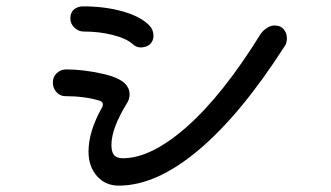

<svg xmlns="http://www.w3.org/2000/svg" viewBox="-20 -665 1040 603"><path d="M395 -528Q375 -545 333 -555.5Q291 -566 242 -566Q227 -566 214 -578Q201 -590 201 -607Q201 -626 212.5 -635.5Q224 -645 241 -645Q310 -645 366 -629Q422 -613 449 -585Q462 -572 462 -552Q462 -536 450 -525Q438 -516 422 -516Q407 -516 395 -528ZM258 -189Q258 -251 299 -325Q303 -330 303 -337Q303 -346 292 -349Q245 -363 185 -363Q169 -363 157.5 -375.5Q146 -388 146 -406Q146 -424 158.5 -435.5Q171 -447 188 -447Q242 -447 303.5 -433Q365 -419 380 -393Q387 -383 387 -368Q387 -353 377 -338Q330 -261 330 -210Q330 -187 338.5 -177.5Q347 -168 366 -168Q455 -168 567.5 -267.5Q680 -367 799 -559Q806 -569 818 -577Q830 -585 843 -585Q861 -585 871 -573Q881 -561 881 -545Q881 -529 874 -520Q737 -306 604 -194Q471 -82 353 -82Q311 -82 284.5 -112Q258 -142 258 -189Z"/></svg>

Font: Tsukimi Rounded Medium
Style: Regular
Weight: 500
Designer: Takashi Funayama
Foundry: Takashi Funayama
Version: Version 1.032; ttfautohint (v1.8.3)